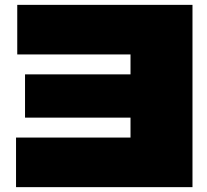

<svg xmlns="http://www.w3.org/2000/svg" viewBox="-20 -770 852 790"><path d="M83 -464H517V-546H51V-750H772V0H46V-204H517V-286H83Z"/></svg>

Font: Bounded
Style: Regular
Weight: 900
Designer: Vlad Churkin
Version: Version 1.0